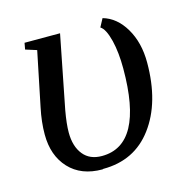

<svg xmlns="http://www.w3.org/2000/svg" viewBox="-79 -546 616 632"><g transform="rotate(-15 229.0 -229.5)"><path d="M198 10 195 11Q123 11 82 -33Q41 -77 41 -149Q41 -192 51 -239L89 -424L51 -436L55 -458H176L127 -209Q119 -164 119 -135Q119 -87 142 -59Q164 -32 205 -32Q347 -32 347 -292Q347 -347 337 -388Q326 -432 309 -442L324 -470Q370 -457 399 -408Q428 -359 428 -291Q428 -155 366 -72Q305 10 198 10Z"/></g></svg>

Font: Libra Serif Modern
Style: Italic
Weight: 400
Italic angle: -12°
Designer: Stefan Peev, Context Ltd
Foundry: Stefan Peev, Context Ltd
Version: Version 1.000